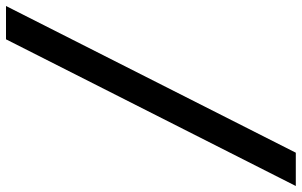

<svg xmlns="http://www.w3.org/2000/svg" viewBox="-203 -660 1006 640"><g transform="rotate(-90 300.0 -340.0)"><path d="M0 143 489 -823H600L111 143Z"/></g></svg>

Font: Iosevka Curly Slab SmBdExObl
Style: Regular
Weight: 600
Width: 7
Italic angle: -9°
Monospace: yes
Designer: Belleve Invis
Foundry: Belleve Invis
Version: Version 11.1.0; ttfautohint (v1.8.3)